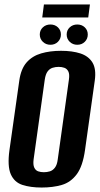

<svg xmlns="http://www.w3.org/2000/svg" viewBox="-20 -827 448 859"><path d="M166.3 12Q116.4 12 80.3 0.3Q44.1 -11.5 28.2 -47.6Q12.4 -83.8 22.4 -156.1L66.3 -466.3Q73.6 -518.8 99 -547.7Q124.4 -576.5 164.1 -588.1Q203.7 -599.7 253 -599.7Q303.2 -599.7 339.5 -588Q375.8 -576.2 393.6 -547.4Q411.3 -518.5 404 -466.3L360.5 -156.8Q350.4 -83.5 323.3 -47.3Q296.2 -11.1 256.5 0.4Q216.9 12 166.3 12ZM176.1 -56.5Q190.4 -56.5 203.4 -60.5Q216.4 -64.6 225.9 -77.2Q235.4 -89.8 238.3 -113.5L288.3 -470.8Q291.9 -495.2 285.7 -507.4Q279.5 -519.6 267.9 -523.7Q256.4 -527.8 242.5 -527.8Q228.2 -527.8 215.2 -523.7Q202.2 -519.6 193 -507.4Q183.9 -495.2 180.3 -470.8L130.3 -113.5Q127.4 -89.8 133.3 -77.2Q139.1 -64.6 150.7 -60.5Q162.2 -56.5 176.1 -56.5ZM205.6 -626.7Q185.4 -626.7 171.7 -640Q158 -653.3 158 -672.5Q158 -691.8 171.7 -704.6Q185.4 -717.4 205.6 -717.4Q225.9 -717.4 239.2 -704.6Q252.5 -691.8 252.5 -672.5Q252.5 -653.3 239.2 -640Q225.9 -626.7 205.6 -626.7ZM325.8 -626.7Q305.6 -626.7 291.9 -640Q278.3 -653.3 278.3 -672.5Q278.3 -691.8 291.9 -704.6Q305.6 -717.4 325.8 -717.4Q346.1 -717.4 359.4 -704.6Q372.7 -691.8 372.7 -672.5Q372.7 -653.3 359.4 -640Q346.1 -626.7 325.8 -626.7ZM169 -749 176.5 -807H382.3L374.8 -749Z"/></svg>

Font: Alumni Sans SC Thin
Style: Italic
Weight: 100
Italic angle: -8°
Designer: Robert E. Leuschke
Foundry: Robert E. Leuschke
Version: Version 1.016